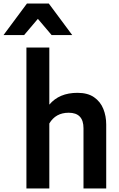

<svg xmlns="http://www.w3.org/2000/svg" viewBox="-92 -1070 675 1090"><path d="M511 0H382V-342Q382 -430 298 -430Q224 -430 188 -369V0H58V-800H188V-476Q244 -543 348 -543Q406 -543 442 -518Q478 -493 494.5 -452Q511 -411 511 -363ZM314 -871ZM318 -871H201L123 -963L45 -871H-72L61 -1050H185Z"/></svg>

Font: Tanohe Sans SemiBold
Style: Regular
Weight: 600
Designer: Village Type and Design LLC & Cristiano Sobral
Foundry: Cooper Hewitt Smithsonian Design Museum
Version: Version 1.00;September 29, 2021;FontCreator 13.0.0.2655 64-b